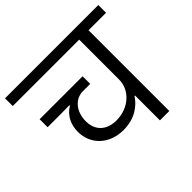

<svg xmlns="http://www.w3.org/2000/svg" viewBox="-187 -884 1071 1071"><g transform="rotate(-45 348.0 -349.0)"><path d="M504 0H578V-637H716V-698H-20V-637H504V-321C504 -240 431 -171 333 -171C256 -171 208 -215 208 -289C208 -364 253 -419 316 -419H373V-479H34V-416H135L207 -417V-413C158 -384 135 -334 135 -278C135 -179 211 -105 323 -105C412 -105 468 -148 500 -196H504Z"/></g></svg>

Font: IBM Plex Devanagari
Style: Regular
Weight: 400
Designer: Mike Abbink, Paul van der Laan, Pieter van Rosmalen, Erin McLaughlin
Foundry: Bold Monday
Version: Version 1.0